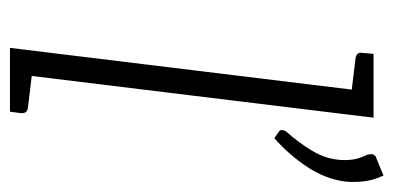

<svg xmlns="http://www.w3.org/2000/svg" viewBox="-222 -567 789 385"><g transform="rotate(90 172.5 -374.5)"><path d="M76 0 165 -729H216L127 0ZM110 0 121 -45 196 -36Q202 -35 204.5 -32Q207 -29 207 -23L204 0ZM182 -729 171 -684 96 -693Q91 -694 88 -697Q85 -700 86 -706L88 -729ZM298 -735 332 -749Q341 -730 343.5 -710.5Q346 -691 344 -672Q339 -633 315 -596.5Q291 -560 257 -530L243 -540Q240 -542 241 -547Q241 -549 242 -550.5Q243 -552 244 -554Q266 -579 281.5 -604.5Q297 -630 300 -656Q302 -672 300 -686.5Q298 -701 290 -717Q290 -719 289.5 -721Q289 -723 289 -725Q290 -733 298 -735Z"/></g></svg>

Font: Aleo Light
Style: Italic
Weight: 300
Italic angle: -7°
Designer: Alessio Laiso
Foundry: Alessio Laiso
Version: Version 2.001;gftools[0.9.29]